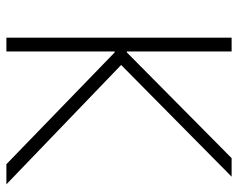

<svg xmlns="http://www.w3.org/2000/svg" viewBox="-92 -653 745 601"><g transform="rotate(90 280.5 -352.5)"><path d="M98 0V-705H141V-377H144L475 -705H533L166 -342L168 -374L557 0H494L144 -339H141V0Z"/></g></svg>

Font: Nunito Sans 10pt SemiCondensed ExtraLight
Style: Regular
Weight: 250
Width: 4
Designer: Vernon Adams
Foundry: Vernon Adams
Version: Version 3.101;gftools[0.9.27]